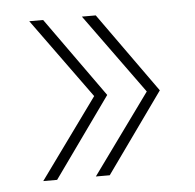

<svg xmlns="http://www.w3.org/2000/svg" viewBox="-38 -499 476 469"><g transform="rotate(-5 200.0 -265.0)"><path d="M50 -69 192 -265 50 -461H84L224 -265L84 -69ZM179 -69 321 -265 179 -461H213L353 -265L213 -69Z"/></g></svg>

Font: Elaine Sans ExtraLight
Style: Regular
Weight: 275
Designer: Wei Huang
Foundry: Wei Huang
Version: Version 2.001;December 24, 2019;FontCreator 12.0.0.2547 64-b